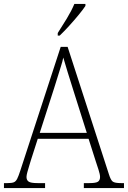

<svg xmlns="http://www.w3.org/2000/svg" viewBox="-22 -951 647 971"><path d="M-2 0V-25H16Q37 -25 47.5 -29Q58 -33 65 -47Q72 -61 81 -89L285 -714H320L529 -69Q538 -40 548.5 -32.5Q559 -25 590 -25H605V0H402V-25H430Q464 -25 474 -32.5Q484 -40 484 -56Q484 -69 476 -93.5Q468 -118 463 -133L426 -249H169L134 -140Q131 -130 126 -113.5Q121 -97 116.5 -81Q112 -65 112 -56Q112 -40 123 -32.5Q134 -25 168 -25H206V0ZM179 -279H417L349 -494Q334 -540 320.5 -585Q307 -630 298 -660Q295 -643 286.5 -616.5Q278 -590 269 -560.5Q260 -531 252 -506ZM270 -784Q292 -818 316 -857.5Q340 -897 354 -931H410V-921Q399 -904 376 -876Q353 -848 327 -819.5Q301 -791 280 -771H270Z"/></svg>

Font: Noto Serif Tamil SemiCondensed ExtraLight
Style: Italic
Weight: 200
Width: 4
Italic angle: -12°
Designer: Indian Type Foundry, Tom Grace, and the Monotype Design Team
Foundry: Monotype Imaging Inc.
Version: Version 2.003; ttfautohint (v1.8.4.7-5d5b)